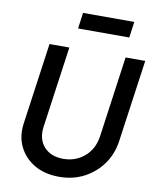

<svg xmlns="http://www.w3.org/2000/svg" viewBox="-102 -1037 916 1126"><g transform="rotate(10 356.0 -473.5)"><path d="M328 12Q242 12 180.5 -24Q119 -60 89 -121.5Q59 -183 70 -261L138 -745H256L188 -261Q178 -187 218.5 -141.5Q259 -96 334 -96Q407 -96 460 -141.5Q513 -187 524 -265L591 -745H708L639 -255Q628 -177 585 -117Q542 -57 476 -22.5Q410 12 328 12ZM287 -864 300 -959H605L592 -864Z"/></g></svg>

Font: Plus Jakarta Sans SemiBold
Style: Italic
Weight: 600
Italic angle: -8°
Designer: Gumpita Rahayu
Foundry: Tokotype
Version: Version 2.071; ttfautohint (v1.8.4.7-5d5b);gftools[0.9.29]